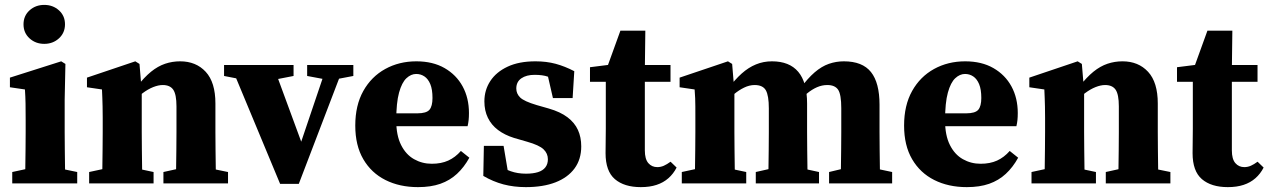

<svg xmlns="http://www.w3.org/2000/svg" viewBox="-20 -749 5180 784"><path d="M30 0V-46.6L122.8 -66.6H198.2L295.3 -46.6V0ZM81.8 0Q82.8 -23 83.3 -60.5Q83.8 -98 84.3 -138.6Q84.8 -179.2 84.8 -210.3V-257.4Q84.8 -298.5 84.3 -326.1Q83.8 -353.6 81.8 -383.7L20.5 -392.7V-432L230 -498.6L247.1 -487.9L244.1 -342.7V-210.3Q244.1 -179.2 244.6 -138.6Q245.1 -98 245.6 -60.5Q246.1 -23 247.1 0ZM160.7 -569.9Q125.3 -569.9 100.7 -592.3Q76 -614.7 76 -649.6Q76 -684.5 100.7 -706.8Q125.3 -729 160.7 -729Q196.1 -729 220.8 -706.7Q245.4 -684.4 245.4 -649.8Q245.4 -615.1 220.8 -592.5Q196.1 -569.9 160.7 -569.9Z M344 0V-46.6L436.7 -66.6H512.8L607.1 -46.6V0ZM396.4 0Q397.4 -23 397.9 -60.5Q398.4 -98 398.9 -138.5Q399.4 -179 399.4 -210V-267.9Q399.4 -295.9 398.9 -313.9Q398.4 -332 397.9 -347.8Q397.4 -363.7 396.4 -383.7L335.1 -392.7V-432L532.5 -498.6L549.6 -487.9L558.8 -376.9V-374.5V-210Q558.8 -179 559.3 -138.5Q559.8 -98 560.3 -60.5Q560.8 -23 561.8 0ZM647.3 0V-46.6L737.8 -66.6H813.2L911.1 -46.6V0ZM697.6 0Q698.6 -23 699.1 -60Q699.6 -97 700.1 -137.5Q700.6 -178 700.6 -210V-314.8Q700.6 -363.3 687.5 -382.6Q674.3 -401.8 644.5 -401.8Q626.9 -401.8 605.6 -393.4Q584.4 -385 562.5 -368.6Q540.7 -352.2 520.5 -328.6L516.7 -394.9H538.8Q568.8 -433.4 596.7 -456.1Q624.7 -478.7 654.2 -488.7Q683.8 -498.6 715.4 -498.6Q780.4 -498.6 820 -455.8Q859.6 -413 859.6 -326.4V-210Q859.6 -178 860.1 -137.5Q860.6 -97 861.1 -60Q861.6 -23 862.6 0Z M1123.8 1.8 921.8 -483.5H1094.8L1220.2 -142.7H1200.6L1204.9 -155.5L1315.8 -483.5H1385.7L1200.1 1.8ZM894.9 -438.8V-483.5H1178.7V-438.8L1087.7 -421.1H985.5ZM1234.2 -438.8V-483.5H1422.8V-438.8L1340.5 -423.2H1317.6Z M1686.8 15.1Q1611.8 15.1 1554 -13.9Q1496.2 -42.9 1463.5 -98.9Q1430.7 -155 1430.7 -236.2Q1430.7 -318.9 1463.5 -377.5Q1496.3 -436 1553 -467.3Q1609.8 -498.6 1680.2 -498.6Q1747.4 -498.6 1795.4 -471Q1843.4 -443.4 1869.2 -396Q1894.9 -348.5 1894.9 -287.5Q1894.9 -271.2 1893.6 -258.8Q1892.3 -246.5 1889.3 -233.6H1498V-286.2H1683.8Q1721.3 -286.2 1733.7 -300.9Q1746 -315.5 1746 -348.9Q1746 -383.9 1737.1 -405.4Q1728.1 -426.9 1713.1 -436.9Q1698.1 -447 1679.5 -447Q1658.3 -447 1639.6 -429.6Q1620.9 -412.2 1609.5 -371Q1598 -329.7 1598 -256.7Q1598 -196.2 1617.7 -157.1Q1637.3 -117.9 1670.6 -99.1Q1703.8 -80.3 1743.1 -80.3Q1781.6 -80.3 1810.3 -93.3Q1839.1 -106.4 1862 -132.6L1896.5 -105Q1875.1 -66 1846 -39.1Q1817 -12.2 1778.1 1.5Q1739.2 15.1 1686.8 15.1Z M2127.2 15.1Q2078.2 15.1 2035.7 3.9Q1993.3 -7.4 1953.5 -30.7L1955.8 -153.4H2036.3L2058.8 -19.5H2005V-78.9Q2037.1 -59.9 2065.5 -49.8Q2093.8 -39.8 2127.8 -39.8Q2156.6 -39.8 2176.7 -46.1Q2196.7 -52.4 2206.9 -65.7Q2217.2 -78.9 2217.2 -98.8Q2217.2 -122.3 2199.5 -139.3Q2181.8 -156.3 2132.7 -170.2L2078.9 -185.8Q2040.8 -197.7 2013.6 -218.2Q1986.5 -238.6 1972.2 -268Q1957.9 -297.4 1957.9 -335Q1957.9 -381.2 1982.1 -418.1Q2006.4 -455.1 2052.8 -476.8Q2099.2 -498.6 2166.6 -498.6Q2211.1 -498.6 2248.9 -488.5Q2286.6 -478.3 2325 -458.3L2318.2 -348.5H2237.8L2210.8 -466.1H2264.7V-411.1Q2237.9 -428.7 2217 -436Q2196.1 -443.4 2162.7 -443.4Q2129.5 -443.4 2108.8 -429.2Q2088.2 -414.9 2088.2 -387.5Q2088.2 -366.5 2104 -350.9Q2119.9 -335.3 2171.7 -319.9L2220.4 -306Q2268.2 -292.3 2297.3 -270.1Q2326.4 -248 2339.9 -218.4Q2353.4 -188.9 2353.4 -151.2Q2353.4 -98.4 2326.1 -61.3Q2298.8 -24.2 2248.3 -4.5Q2197.9 15.1 2127.2 15.1Z M2533.9 -414.9V-483.5H2717.9V-414.9ZM2596.5 15.1Q2528.9 15.1 2490.8 -17.5Q2452.7 -50.1 2452.7 -123.7Q2452.7 -149.7 2453.2 -172.5Q2453.7 -195.2 2453.7 -224.2V-414.9H2389.1V-474.5L2507.5 -489.5L2450.2 -449.4L2513.3 -623.7H2615.1L2613.1 -463.5V-443.5V-134.7Q2613.1 -99.5 2627.3 -83Q2641.6 -66.6 2663.8 -66.6Q2678 -66.6 2690.6 -72.2Q2703.3 -77.8 2718.1 -88.7L2742.8 -64.8Q2729.8 -39.3 2709.3 -21.3Q2688.8 -3.2 2660.9 5.9Q2633.1 15.1 2596.5 15.1Z M2764 0V-46.6L2856.7 -66.6H2932.8L3027.1 -46.6V0ZM2816.4 0Q2817.4 -23 2817.9 -60.5Q2818.4 -98 2818.9 -138.5Q2819.4 -179 2819.4 -210V-267.9Q2819.4 -295.9 2819.3 -313.9Q2819.1 -332 2818.6 -347.8Q2818.1 -363.7 2816.4 -383.7L2755.1 -392.7V-432L2952.5 -498.6L2969.6 -487.9L2978.8 -376.9V-375.6V-210Q2978.8 -179 2979.3 -138.5Q2979.8 -98 2980.3 -60.5Q2980.8 -23 2981.8 0ZM3066.1 0V-46.6L3154.6 -66.6H3232.1L3324.3 -46.6V0ZM3116.4 0Q3117.4 -23 3117.9 -60Q3118.4 -97 3118.9 -137.5Q3119.4 -178 3119.4 -210V-306.3Q3119.4 -358.8 3107.2 -380.3Q3094.9 -401.8 3061.5 -401.8Q3040.3 -401.8 3018.5 -391.3Q2996.8 -380.8 2977.1 -364.2Q2957.5 -347.6 2942.6 -328.6L2937.9 -386.7H2953.3Q2980.8 -424 3008.5 -448.7Q3036.2 -473.5 3066.8 -486Q3097.4 -498.6 3132.1 -498.6Q3203.4 -498.6 3239.5 -455.8Q3275.6 -413 3275.6 -326.4V-210Q3275.6 -178 3276.1 -137.5Q3276.6 -97 3277.1 -60Q3277.6 -23 3278.6 0ZM3365.4 0V-46.6L3448.9 -66.6H3528.5L3622.9 -46.6V0ZM3412.2 0Q3413.2 -23 3413.7 -60Q3414.2 -97 3414.7 -137.5Q3415.2 -178 3415.2 -210V-306.9Q3415.2 -363.5 3402.3 -382.7Q3389.3 -401.8 3358.1 -401.8Q3336.8 -401.8 3316.2 -392.9Q3295.6 -383.9 3276 -367.8Q3256.4 -351.8 3236.9 -328.6L3231.1 -386.1H3246.2Q3278.1 -429.2 3306.6 -453.7Q3335.2 -478.2 3364.7 -488.4Q3394.2 -498.6 3425.7 -498.6Q3501.6 -498.6 3536.5 -454.8Q3571.4 -411 3571.4 -321.5V-210Q3571.4 -178 3571.9 -137.5Q3572.4 -97 3572.9 -60Q3573.4 -23 3574.4 0Z M3927.8 15.1Q3852.8 15.1 3795 -13.9Q3737.2 -42.9 3704.5 -98.9Q3671.7 -155 3671.7 -236.2Q3671.7 -318.9 3704.5 -377.5Q3737.3 -436 3794 -467.3Q3850.8 -498.6 3921.2 -498.6Q3988.4 -498.6 4036.4 -471Q4084.4 -443.4 4110.2 -396Q4135.9 -348.5 4135.9 -287.5Q4135.9 -271.2 4134.6 -258.8Q4133.3 -246.5 4130.3 -233.6H3739V-286.2H3924.8Q3962.3 -286.2 3974.7 -300.9Q3987 -315.5 3987 -348.9Q3987 -383.9 3978.1 -405.4Q3969.1 -426.9 3954.1 -436.9Q3939.1 -447 3920.5 -447Q3899.3 -447 3880.6 -429.6Q3861.9 -412.2 3850.5 -371Q3839 -329.7 3839 -256.7Q3839 -196.2 3858.7 -157.1Q3878.3 -117.9 3911.6 -99.1Q3944.8 -80.3 3984.1 -80.3Q4022.6 -80.3 4051.3 -93.3Q4080.1 -106.4 4103 -132.6L4137.5 -105Q4116.1 -66 4087 -39.1Q4058 -12.2 4019.1 1.5Q3980.2 15.1 3927.8 15.1Z M4192 0V-46.6L4284.7 -66.6H4360.8L4455.1 -46.6V0ZM4244.4 0Q4245.4 -23 4245.9 -60.5Q4246.4 -98 4246.9 -138.5Q4247.4 -179 4247.4 -210V-267.9Q4247.4 -295.9 4246.9 -313.9Q4246.4 -332 4245.9 -347.8Q4245.4 -363.7 4244.4 -383.7L4183.1 -392.7V-432L4380.5 -498.6L4397.6 -487.9L4406.8 -376.9V-374.5V-210Q4406.8 -179 4407.3 -138.5Q4407.8 -98 4408.3 -60.5Q4408.8 -23 4409.8 0ZM4495.3 0V-46.6L4585.8 -66.6H4661.2L4759.1 -46.6V0ZM4545.6 0Q4546.6 -23 4547.1 -60Q4547.6 -97 4548.1 -137.5Q4548.6 -178 4548.6 -210V-314.8Q4548.6 -363.3 4535.5 -382.6Q4522.3 -401.8 4492.5 -401.8Q4474.9 -401.8 4453.6 -393.4Q4432.4 -385 4410.5 -368.6Q4388.7 -352.2 4368.5 -328.6L4364.7 -394.9H4386.8Q4416.8 -433.4 4444.7 -456.1Q4472.7 -478.7 4502.2 -488.7Q4531.8 -498.6 4563.4 -498.6Q4628.4 -498.6 4668 -455.8Q4707.6 -413 4707.6 -326.4V-210Q4707.6 -178 4708.1 -137.5Q4708.6 -97 4709.1 -60Q4709.6 -23 4710.6 0Z M4930.9 -414.9V-483.5H5114.9V-414.9ZM4993.5 15.1Q4925.9 15.1 4887.8 -17.5Q4849.7 -50.1 4849.7 -123.7Q4849.7 -149.7 4850.2 -172.5Q4850.7 -195.2 4850.7 -224.2V-414.9H4786.1V-474.5L4904.5 -489.5L4847.2 -449.4L4910.3 -623.7H5012.1L5010.1 -463.5V-443.5V-134.7Q5010.1 -99.5 5024.3 -83Q5038.6 -66.6 5060.8 -66.6Q5075 -66.6 5087.6 -72.2Q5100.3 -77.8 5115.1 -88.7L5139.8 -64.8Q5126.8 -39.3 5106.3 -21.3Q5085.8 -3.2 5057.9 5.9Q5030.1 15.1 4993.5 15.1Z"/></svg>

Font: Source Serif 4 Variable
Style: Regular
Weight: 400
Designer: Frank Grießhammer
Foundry: Adobe
Version: Version 4.005;hotconv 1.1.0;makeotfexe 2.6.0